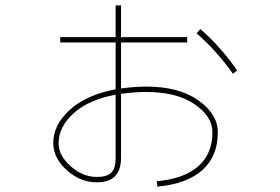

<svg xmlns="http://www.w3.org/2000/svg" viewBox="-20 -652 1040 714"><path d="M711 -528 725 -544Q799 -480 862 -390L846 -378Q785 -464 711 -528ZM430 -323Q481 -330 524 -330Q646 -330 718 -278.5Q790 -227 790 -160Q790 -71 732.5 -19.5Q675 32 565 42L563 22Q664 13 717 -33.5Q770 -80 770 -160Q770 -219 703.5 -264.5Q637 -310 524 -310Q481 -310 430 -303V-64Q430 26 340 26Q278 26 228 -19.5Q178 -65 178 -120Q178 -187 239 -243Q300 -299 410 -320V-494H204V-514H410V-632H430V-514H676V-494H430ZM410 -300Q309 -281 253.5 -230.5Q198 -180 198 -120Q198 -73 243 -33.5Q288 6 340 6Q378 6 394 -10Q410 -26 410 -64Z"/></svg>

Font: M PLUS 1p Thin
Style: Regular
Weight: 250
Version: Version 1.062